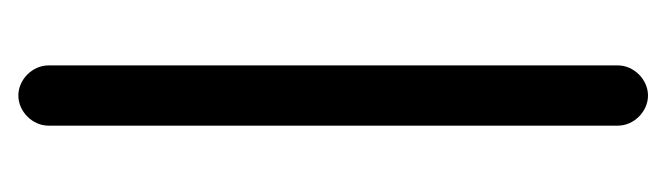

<svg xmlns="http://www.w3.org/2000/svg" viewBox="-272 -426 709 204"><g transform="rotate(-90 82.0 -324.5)"><path d="M50 -627V-22C50 -5 65 10 82 10C99 10 114 -5 114 -22V-627C114 -644 99 -659 82 -659C65 -659 50 -644 50 -627Z"/></g></svg>

Font: Electronic
Style: SeBd
Weight: 600
Version: Version 1.011